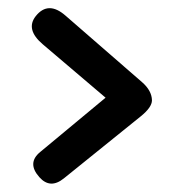

<svg xmlns="http://www.w3.org/2000/svg" viewBox="-20 -553 421 467"><path d="M325.7 -353Q349.1 -332.5 349.6 -309.1Q349.6 -292 322.3 -270L135.3 -119.1Q102.1 -92.3 75.7 -122.1Q44.9 -156.7 78.1 -183.6L236.8 -315.4L84 -445.3Q41.5 -481.4 66.9 -513.7Q97.2 -551.8 139.2 -515.1Z"/></svg>

Font: Comic Relief
Style: Regular
Weight: 400
Designer: Jeff Davis
Foundry: Loudifier
Version: Version 1.0